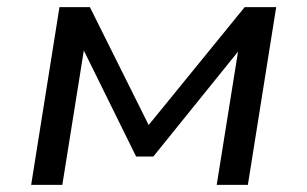

<svg xmlns="http://www.w3.org/2000/svg" viewBox="-20 -516 858 536"><path d="M67 0 146 -496H231L395 -167L663 -496H751L672 0H585L645 -375H647L408 -79H360L214 -375L154 0Z"/></svg>

Font: Nunito Sans 7pt SemiExpanded
Style: Italic
Weight: 400
Width: 6
Italic angle: -9°
Designer: Vernon Adams
Foundry: Vernon Adams
Version: Version 3.101;gftools[0.9.27]